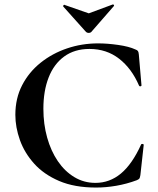

<svg xmlns="http://www.w3.org/2000/svg" viewBox="-20 -831 709 863"><path d="M421 -636Q463 -636 511.5 -629Q560 -622 588 -609Q597 -606 600 -601.5Q603 -597 604 -586L616 -447Q616 -444 611.5 -443Q607 -442 605 -446Q572 -523 515.5 -567Q459 -611 382 -611Q315 -611 268.5 -577Q222 -543 198.5 -482.5Q175 -422 175 -342Q175 -273 192 -212.5Q209 -152 240 -106.5Q271 -61 314 -35Q357 -9 409 -9Q473 -9 523.5 -51Q574 -93 614 -181Q616 -185 621 -184Q626 -183 626 -180L611 -44Q609 -32 606.5 -28.5Q604 -25 595 -21Q549 -4 502.5 4Q456 12 412 12Q315 12 246 -17.5Q177 -47 133.5 -95.5Q90 -144 69.5 -201.5Q49 -259 49 -315Q49 -389 79.5 -448Q110 -507 162.5 -549Q215 -591 281.5 -613.5Q348 -636 421 -636ZM367 -687 264 -802Q263 -805 266 -808Q269 -811 270 -809L379 -771L487 -811Q489 -812 491.5 -809Q494 -806 492 -804L390 -687Q386 -683 379 -683Q372 -683 367 -687Z"/></svg>

Font: Cormorant Light
Style: Bold
Weight: 700
Version: Version 4.000